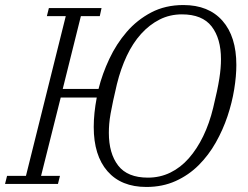

<svg xmlns="http://www.w3.org/2000/svg" viewBox="-35 -730 983 762"><path d="M546 12Q446 12 391.5 -50.5Q337 -113 337 -226Q337 -280 349 -343H206L128 -32H203L195 0H-15L-7 -32H68L226 -666H151L159 -698H368L361 -666H286L214 -377H356Q371 -437 399 -496.5Q427 -556 468 -603.5Q509 -651 565 -680.5Q621 -710 693 -710Q793 -710 848 -647.5Q903 -585 903 -472Q903 -428 894.5 -375.5Q886 -323 868 -269Q850 -215 821.5 -164.5Q793 -114 753.5 -74.5Q714 -35 662 -11.5Q610 12 546 12ZM552 -25Q600 -25 641 -45Q682 -65 714.5 -102Q747 -139 771.5 -189.5Q796 -240 811 -302Q820 -339 826 -367.5Q832 -396 835.5 -418.5Q839 -441 840.5 -459.5Q842 -478 842 -495Q842 -577 805 -625Q768 -673 687 -673Q639 -673 598.5 -652.5Q558 -632 525 -595.5Q492 -559 468 -508Q444 -457 429 -396Q420 -358 414 -330Q408 -302 404 -279.5Q400 -257 398.5 -238.5Q397 -220 397 -203Q397 -121 434 -73Q471 -25 552 -25Z"/></svg>

Font: IBM Plex Serif Light
Style: Italic
Weight: 300
Italic angle: -14°
Designer: Mike Abbink, Paul van der Laan, Pieter van Rosmalen
Foundry: Bold Monday
Version: Version 3.001